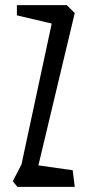

<svg xmlns="http://www.w3.org/2000/svg" viewBox="-20 -730 342 750"><path d="M48 0 30 -22 64 -88 182 -638 46 -670V-710H241L272 -679L130 -84L264 -65L272 0Z"/></svg>

Font: Bahiana
Style: Regular
Weight: 400
Designer: Pablo Cosgaya & Dani Raskovsky
Foundry: Pablo Cosgaya & Dani Raskovsky
Version: Version 1.005